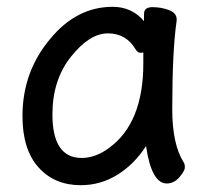

<svg xmlns="http://www.w3.org/2000/svg" viewBox="-20 -516 615 564"><path d="M499 -459V-456Q486 -367 486 -195Q486 -93 519 -40Q523 -35 523 -24.5Q523 -14 507 4.5Q491 23 470 23Q425 23 409 -87Q375 -34 325.5 -3Q276 28 217 28Q140 28 93 -24.5Q46 -77 46 -175Q46 -304 126 -400Q204 -496 311 -496Q367 -496 403 -454V-475Q403 -495 428 -495Q453 -495 476 -486.5Q499 -478 499 -459ZM134 -180Q134 -52 220 -52Q261 -52 301 -82Q401 -155 401 -330Q401 -346 401 -362Q399 -361 392 -361Q385 -361 379 -370Q351 -418 297 -418Q243 -418 188.5 -349.5Q134 -281 134 -180Z"/></svg>

Font: LXGW ZhenKai
Style: Regular
Weight: 400
Designer: LXGW / Fontworks Inc.
Foundry: LXGW / Fontworks Inc.
Version: Version 0.800;June 8, 2025